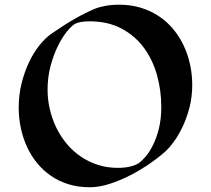

<svg xmlns="http://www.w3.org/2000/svg" viewBox="-20 -787 891 812"><path d="M793 -428.2Q793 -375.5 780.8 -330.1Q768.6 -284.7 751.2 -248.8Q733.9 -212.9 715.1 -187.5Q696.3 -162.1 683.1 -149.9Q654.3 -123.5 615 -96.2Q575.7 -68.8 532.2 -46.4Q488.8 -23.9 444.1 -9.5Q399.4 4.9 359.9 4.9Q311 4.9 269.8 -7.8Q228.5 -20.5 195.3 -43.5Q162.1 -66.4 136.5 -97.9Q110.8 -129.4 93.8 -167Q76.7 -204.6 67.9 -246.3Q59.1 -288.1 59.1 -332Q59.1 -386.2 71.5 -435.5Q84 -484.9 103.8 -525.9Q123.5 -566.9 148.4 -597.4Q173.3 -627.9 198.2 -645Q227.5 -665 252 -680.7Q276.4 -696.3 298.3 -708.7Q320.3 -721.2 341.1 -731.4Q361.8 -741.7 383.8 -751Q397.9 -756.8 424.8 -762Q451.7 -767.1 484.9 -767.1Q533.7 -767.1 575.7 -754.2Q617.7 -741.2 651.9 -718.5Q686 -695.8 712.4 -664.1Q738.8 -632.3 756.6 -594.7Q774.4 -557.1 783.7 -514.6Q793 -472.2 793 -428.2ZM358.9 -696.8Q336.4 -696.8 320.1 -693.6Q303.7 -690.4 296.9 -686Q281.7 -676.8 261.7 -651.9Q241.7 -627 223.9 -590.3Q206.1 -553.7 193.6 -507.1Q181.2 -460.4 181.2 -408.2Q181.2 -365.2 190.9 -324Q200.7 -282.7 218.8 -245.8Q236.8 -209 262.9 -178Q289.1 -147 322.3 -124.5Q355.5 -102.1 394.5 -89.6Q433.6 -77.1 478 -77.1Q508.8 -77.1 532.2 -83Q555.7 -88.9 566.9 -97.2Q579.6 -106 596.2 -125.2Q612.8 -144.5 627.4 -174.1Q642.1 -203.6 652.1 -243.9Q662.1 -284.2 662.1 -335Q662.1 -406.2 643.3 -471.7Q624.5 -537.1 586.9 -587.2Q549.3 -637.2 492.4 -667Q435.5 -696.8 358.9 -696.8Z"/></svg>

Font: Eagle Lake
Style: Regular
Weight: 400
Designer: Astigmatic (AOETI)
Foundry: Astigmatic (AOETI)
Version: Version 1.000